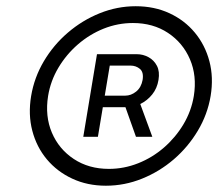

<svg xmlns="http://www.w3.org/2000/svg" viewBox="-20 -757 706 608"><path d="M315.4 -168.9Q256.8 -168.9 209 -191.2Q161.1 -213.4 128.4 -252.4Q95.7 -291.5 82.3 -343Q68.8 -394.5 78.6 -453.1Q88.4 -511.7 118.9 -563.2Q149.4 -614.7 195.1 -653.8Q240.7 -692.9 295.9 -715.1Q351.1 -737.3 409.7 -737.3Q468.8 -737.3 516.6 -715.1Q564.5 -692.9 596.9 -653.8Q629.4 -614.7 643.1 -563.2Q656.7 -511.7 647 -453.1Q637.2 -394.5 606.4 -343Q575.7 -291.5 530.3 -252.4Q484.9 -213.4 429.7 -191.2Q374.5 -168.9 315.4 -168.9ZM324.7 -222.2Q372.6 -222.2 417.5 -240Q462.4 -257.8 499.3 -289.8Q536.1 -321.8 561 -363.5Q585.9 -405.3 593.8 -453.1Q604 -517.1 581.5 -569.3Q559.1 -621.6 512 -652.8Q464.8 -684.1 400.9 -684.1Q353 -684.1 308.3 -666.3Q263.7 -648.4 226.8 -616.5Q189.9 -584.5 165 -542.7Q140.1 -501 132.3 -453.1Q122.1 -389.2 144.3 -336.9Q166.5 -284.7 213.9 -253.4Q261.2 -222.2 324.7 -222.2ZM410.6 -323.7 367.2 -445.8H417.5L462.4 -323.7ZM243.7 -323.7 287.1 -585.4H413.1Q433.1 -585.4 450.4 -575.9Q467.8 -566.4 477.1 -548.3Q486.3 -530.3 481.9 -503.9Q477.5 -477.1 461.9 -457.8Q446.3 -438.5 425 -428Q403.8 -417.5 382.8 -417.5H285.6L291.5 -454.1H376.5Q395 -454.1 411.1 -467Q427.2 -480 431.6 -503.9Q435.5 -528.3 423.1 -538.8Q410.6 -549.3 393.1 -549.3H327.6L290 -323.7Z"/></svg>

Font: Inter Light
Style: Italic
Weight: 300
Italic angle: -9.3988°
Designer: Rasmus Andersson
Foundry: rsms
Version: Version 4.001;git-66647c0bb